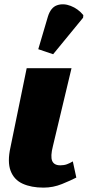

<svg xmlns="http://www.w3.org/2000/svg" viewBox="-20 -848 420 878"><path d="M179 10Q123 10 83.5 -8Q44 -26 28.5 -67Q13 -108 28 -175L102 -536H307L222 -180Q210 -133 218.5 -112.5Q227 -92 256 -92Q273 -92 286.5 -97Q300 -102 313 -110L329 -36Q304 -23 263.5 -6.5Q223 10 179 10ZM223 -600 155 -623 199 -772Q212 -814 241 -824Q270 -834 303.5 -821Q337 -808 361 -779L360 -767Z"/></svg>

Font: Noto Serif Black
Style: Italic
Weight: 900
Italic angle: -12°
Designer: Monotype Design Team
Foundry: Monotype Imaging Inc.
Version: Version 2.013